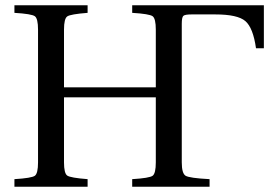

<svg xmlns="http://www.w3.org/2000/svg" viewBox="-20 -712 1043 732"><path d="M35 0V-29Q101 -33 113 -42Q125 -51 125 -93V-599Q125 -641 113 -650Q101 -659 35 -663V-692H314V-663Q249 -658 236.5 -649.5Q224 -641 224 -599V-379H574V-599Q574 -641 562 -650Q550 -659 484 -663V-692H986V-528H956Q945 -606 915.5 -631.5Q886 -657 801 -657H710Q685 -657 679 -651.5Q673 -646 673 -621V-93Q673 -51 687.5 -42Q702 -33 779 -29V0H484V-29Q550 -33 562 -42Q574 -51 574 -93V-341H224V-93Q224 -51 236.5 -42.5Q249 -34 314 -29V0Z"/></svg>

Font: Heuristica
Style: Regular
Weight: 400
Version: Version 1.0.1 ; ttfautohint (v1.4.1)